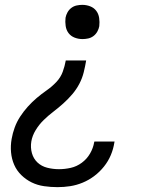

<svg xmlns="http://www.w3.org/2000/svg" viewBox="-20 -548 640 791"><path d="M320 -387Q303 -387 287.5 -393Q272 -399 262.5 -411.5Q253 -424 250.5 -441Q248 -458 250 -475Q252 -486 258 -497Q264 -508 274 -515.5Q284 -523 296 -525.5Q308 -528 319 -528Q336 -528 351.5 -522Q367 -516 376.5 -503.5Q386 -491 388.5 -474Q391 -457 389 -440Q387 -429 381 -418Q375 -407 365 -399.5Q355 -392 343 -389.5Q331 -387 320 -387ZM217 223Q189 223 161.5 219Q134 215 110.5 203.5Q87 192 68 173.5Q49 155 38.5 131Q28 107 25.5 79.5Q23 52 28 24Q32 1 40.5 -22.5Q49 -46 63 -67.5Q77 -89 94.5 -108.5Q112 -128 131.5 -144.5Q151 -161 172.5 -176Q194 -191 212 -210Q230 -229 238.5 -252.5Q247 -276 251 -299H335Q331 -275 325 -250.5Q319 -226 307 -203Q295 -180 278 -160Q261 -140 241 -122Q221 -104 200 -88Q179 -72 160 -53.5Q141 -35 127 -12Q113 11 109 35Q105 60 111.5 83Q118 106 134.5 121.5Q151 137 174.5 143Q198 149 223 149Q247 149 271.5 143.5Q296 138 317 122.5Q338 107 351 84.5Q364 62 368 38L369 35H452L451 40Q447 66 436.5 91Q426 116 408.5 138Q391 160 368.5 177Q346 194 320.5 204.5Q295 215 269 219Q243 223 217 223Z"/></svg>

Font: Iosevka Extended
Style: Italic
Weight: 400
Width: 7
Italic angle: -9°
Monospace: yes
Designer: Belleve Invis
Foundry: Belleve Invis
Version: Version 32.5.0; ttfautohint (v1.8.4)